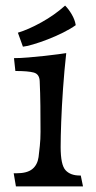

<svg xmlns="http://www.w3.org/2000/svg" viewBox="-20 -667 345 687"><path d="M37 0 29 -47H39Q77 -47 95.5 -62Q114 -77 118 -105Q120 -121 122.5 -145Q125 -169 125 -195Q125 -242 124.5 -288.5Q124 -335 122 -377Q121 -402 100.5 -407.5Q80 -413 35 -413L30 -459Q53 -459 82 -461.5Q111 -464 139.5 -467Q168 -470 189 -473Q210 -476 217 -477Q210 -414 205.5 -349.5Q201 -285 199 -230.5Q197 -176 197 -141Q197 -77 214.5 -58Q232 -39 265 -39H269L277 0ZM62 -500 44 -550Q81 -561 128 -587Q175 -613 213 -647Q226 -634 237 -615Q248 -596 251 -577Q233 -564 206 -550.5Q179 -537 150.5 -526Q122 -515 98 -508Q74 -501 62 -500Z"/></svg>

Font: Maname
Style: Regular
Weight: 400
Designer: Pathum Egodawatta
Foundry: mooniak
Version: Version 1.000; ttfautohint (v1.8.4.7-5d5b)